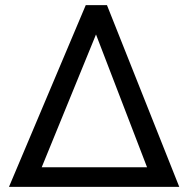

<svg xmlns="http://www.w3.org/2000/svg" viewBox="-20 -731 745 751"><path d="M315.4 -710.9 15.1 0H681.2L398.4 -710.9ZM143.1 -76.7 355.5 -596.2 555.2 -76.7Z"/></svg>

Font: Vazir
Style: Regular
Weight: 400
Designer: Saber Rastikerdar
Foundry: Saber Rastikerdar
Version: Version 27.002;January 24, 2021;FontCreator 13.0.0.2683 64-b